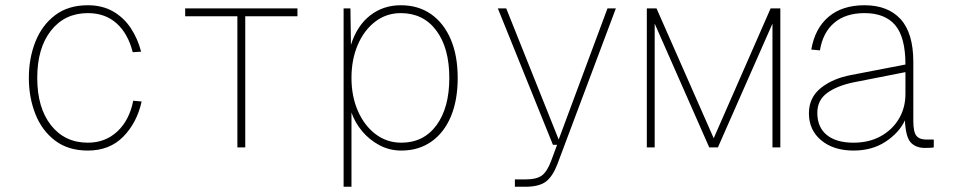

<svg xmlns="http://www.w3.org/2000/svg" viewBox="-20 -562 3640 732"><path d="M315 12Q240 12 190 -26Q140 -64 115 -127Q90 -190 90 -265Q90 -340 115 -403Q140 -466 190 -504Q240 -542 315 -542Q370 -542 411 -518.5Q452 -495 478.5 -455Q505 -415 518 -365L486 -363Q468 -434 424.5 -473Q381 -512 315 -512Q227 -512 174.5 -445.5Q122 -379 122 -265Q122 -151 174.5 -84.5Q227 -18 315 -18Q381 -18 427 -60.5Q473 -103 488 -178L520 -175Q502 -94 450 -41Q398 12 315 12Z M885 0V-500H686V-530H1114V-500H915V0Z M1290 150V-530H1316L1318 -391Q1341 -464 1391 -503Q1441 -542 1508 -542Q1575 -542 1623.5 -508Q1672 -474 1698.5 -412Q1725 -350 1725 -265Q1725 -180 1699 -118Q1673 -56 1624.5 -22Q1576 12 1510 12Q1465 12 1426.5 -8.5Q1388 -29 1360.5 -62Q1333 -95 1320 -133V150ZM1510 -18Q1595 -18 1644 -84.5Q1693 -151 1693 -265Q1693 -379 1643.5 -445.5Q1594 -512 1508 -512Q1453 -512 1410.5 -479.5Q1368 -447 1344 -391Q1320 -335 1320 -265Q1320 -195 1344.5 -139Q1369 -83 1412 -50.5Q1455 -18 1510 -18Z M1943 150V122H1983Q2026 122 2046 107Q2066 92 2081 52L2104 -10H2088L1878 -530H1910L2110 -30L2296 -530H2328L2105 64Q2087 111 2061 130.5Q2035 150 1983 150Z M2446 0V-530H2483L2701 -35L2918 -530H2955V0H2925V-472L2717 0H2684L2476 -472V0Z M3234 12Q3158 12 3111 -27Q3064 -66 3064 -130Q3064 -190 3109.5 -226.5Q3155 -263 3225 -276L3432 -316Q3432 -420 3393 -466Q3354 -512 3276 -512Q3204 -512 3160.5 -475Q3117 -438 3106 -370L3073 -373Q3087 -454 3139 -498Q3191 -542 3276 -542Q3365 -542 3413.5 -489Q3462 -436 3462 -326V-102Q3462 -58 3474 -44Q3486 -30 3510 -30H3540V0Q3536 1 3525 1.5Q3514 2 3506 2Q3472 2 3452.5 -18.5Q3433 -39 3430 -103Q3408 -56 3356.5 -22Q3305 12 3234 12ZM3234 -18Q3293 -18 3337.5 -42.5Q3382 -67 3407 -109Q3432 -151 3432 -204V-287L3234 -248Q3171 -235 3133.5 -207.5Q3096 -180 3096 -132Q3096 -77 3132 -47.5Q3168 -18 3234 -18Z"/></svg>

Font: Geist Mono Thin
Style: Regular
Weight: 100
Monospace: yes
Designer: Basement.studio, Andrés Briganti, Mateo Zaragoza
Foundry: Basement.studio, Vercel, Andrés Briganti, Guido Ferreyra, Mateo Zaragoza
Version: Version 1.500; ttfautohint (v1.8.4.7-5d5b)